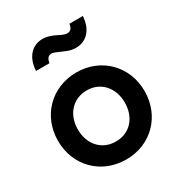

<svg xmlns="http://www.w3.org/2000/svg" viewBox="-204 -956 1091 1166"><g transform="rotate(-30 341.5 -372.5)"><path d="M342 72C517 72 645 -59 645 -233C645 -406 517 -538 342 -538C166 -538 38 -406 38 -233C38 -59 166 72 342 72ZM342 -54C243 -54 177 -129 177 -233C177 -336 243 -412 342 -412C440 -412 506 -336 506 -233C506 -129 441 -54 342 -54ZM548 -815H454C450 -783 435 -771 415 -771C404 -771 393 -774 381 -779C364 -786 347 -797 330 -803C308 -812 286 -817 265 -817C198 -817 140 -768 135 -668H229C234 -700 248 -713 268 -713C278 -713 285 -711 354 -681C375 -672 397 -668 417 -668C485 -668 542 -717 548 -815Z"/></g></svg>

Font: LINE Seed JP_OTF Bold
Style: Regular
Weight: 700
Designer: LINE & Fontrix & Fontworks
Version: Version 1.009